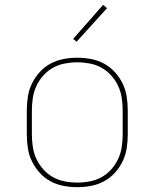

<svg xmlns="http://www.w3.org/2000/svg" viewBox="-20 -767 640 795"><path d="M300 8Q271 8 242.5 2.5Q214 -3 189 -16.5Q164 -30 144.5 -51.5Q125 -73 112.5 -98.5Q100 -124 95.5 -152.5Q91 -181 91 -210V-310Q91 -339 95.5 -367.5Q100 -396 112.5 -421.5Q125 -447 144.5 -468.5Q164 -490 189 -503.5Q214 -517 242.5 -522.5Q271 -528 300 -528Q329 -528 357.5 -522.5Q386 -517 411 -503.5Q436 -490 455.5 -468.5Q475 -447 487.5 -421.5Q500 -396 504.5 -367.5Q509 -339 509 -310V-210Q509 -181 504.5 -152.5Q500 -124 487.5 -98.5Q475 -73 455.5 -51.5Q436 -30 411 -16.5Q386 -3 357.5 2.5Q329 8 300 8ZM300 -11Q326 -11 352 -16Q378 -21 400.5 -33.5Q423 -46 440.5 -65.5Q458 -85 469 -108.5Q480 -132 484 -158Q488 -184 488 -210V-310Q488 -336 484 -362Q480 -388 469 -411.5Q458 -435 440.5 -454.5Q423 -474 400.5 -486.5Q378 -499 352 -504Q326 -509 300 -509Q274 -509 248 -504Q222 -499 199.5 -486.5Q177 -474 159.5 -454.5Q142 -435 131 -411.5Q120 -388 116 -362Q112 -336 112 -310V-210Q112 -184 116 -158Q120 -132 131 -108.5Q142 -85 159.5 -65.5Q177 -46 199.5 -33.5Q222 -21 248 -16Q274 -11 300 -11ZM297 -594 283 -606 407 -747 423 -733Z"/></svg>

Font: Iosevka SS04 Thin Extended
Style: Regular
Weight: 100
Width: 7
Monospace: yes
Designer: Belleve Invis
Foundry: Belleve Invis
Version: Version 19.0.0; ttfautohint (v1.8.4)